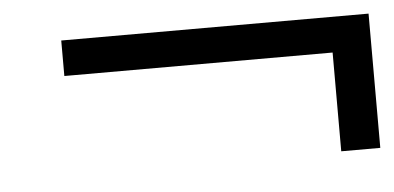

<svg xmlns="http://www.w3.org/2000/svg" viewBox="-30 -448 642 313"><g transform="rotate(-5 291.0 -291.0)"><path d="M581.5 -181.2H517.6V-342.8H78.6V-400.9H581.5Z"/></g></svg>

Font: Meera
Style: Regular
Weight: 400
Designer: Hussain KH and Suresh P for Swathanthra Malayalam Computing (SMC)
Version: Version 7.0.0+20221109